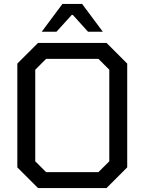

<svg xmlns="http://www.w3.org/2000/svg" viewBox="-20 -955 734 975"><path d="M192 -794 297 -935H397L502 -794H427L350 -879H344L267 -794ZM173 0 68 -105V-632L173 -737H521L626 -632V-105L521 0ZM214 -81H480L535 -136V-601L480 -656H214L159 -601V-136Z"/></svg>

Font: Tomorrow
Style: Regular
Weight: 400
Designer: Tony de Marco, Monica Rizzolli
Foundry: Just in Type
Version: Version 2.002